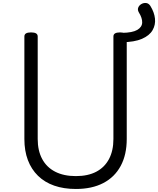

<svg xmlns="http://www.w3.org/2000/svg" viewBox="-20 -1229 1044 1268"><path d="M973 -1190Q999 -1148 1003.5 -1106.5Q1008 -1065 987.5 -1029.5Q967 -994 917.5 -972.5Q868 -951 786 -950V-1012Q855 -1013 886.5 -1031.5Q918 -1050 919 -1080Q920 -1110 897 -1147Q887 -1164 893 -1179Q899 -1194 914 -1202.5Q929 -1211 945.5 -1209Q962 -1207 973 -1190ZM481 19Q401 19 338 -3Q275 -25 231 -68Q187 -111 164 -172Q141 -233 141 -311V-988Q141 -1002 152 -1008.5Q163 -1015 185 -1015Q207 -1015 218 -1008.5Q229 -1002 229 -988V-311Q229 -234 258.5 -179Q288 -124 344.5 -95Q401 -66 481 -66Q561 -66 616 -95Q671 -124 700 -179Q729 -234 729 -311V-988Q729 -1002 740 -1008.5Q751 -1015 773 -1015Q817 -1015 817 -988V-311Q817 -207 777 -133Q737 -59 662 -20Q587 19 481 19Z"/></svg>

Font: Playwrite ES
Style: Regular
Weight: 400
Designer: Veronika Burian, José Scaglione
Foundry: TypeTogether
Version: Version 1.002